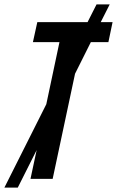

<svg xmlns="http://www.w3.org/2000/svg" viewBox="-71 -815 533 875"><path d="M68 0H169L271 -479L343 -623H423L442 -714H388L429 -795H369L328 -714H99L79 -623H200L140 -340L-51 40H10L96 -131Z"/></svg>

Font: Noto Sans UI Condensed Medium
Style: Italic
Weight: 500
Width: 3
Italic angle: -12°
Designer: Monotype Design Team
Foundry: Monotype Imaging Inc.
Version: Version 1.901